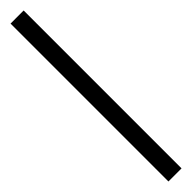

<svg xmlns="http://www.w3.org/2000/svg" viewBox="20 -107 516 516"><g transform="rotate(45 278.0 151.0)"><path d="M578.1 126V175.8H-22V126Z"/></g></svg>

Font: Miedinger*
Style: Book
Weight: 400
Version: Version 001.000